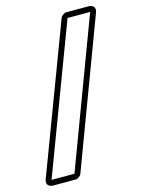

<svg xmlns="http://www.w3.org/2000/svg" viewBox="-140 -803 730 989"><g transform="rotate(-15 225.5 -308.5)"><path d="M312.5 -731.4H433.1Q445.8 -731.4 455.1 -724.6Q464.4 -717.8 464.4 -704.6Q464.4 -700.7 463.4 -697.3Q462.4 -693.8 461.4 -690.4L167.5 93.8Q166.5 96.7 163.1 100.1Q159.7 103.5 155.5 106.4Q151.4 109.4 147 111.3Q142.6 113.3 139.2 113.3H17.1Q4.4 113.3 -4.9 106.4Q-14.2 99.6 -14.2 86.4Q-14.2 82.5 -13.2 79.1Q-12.2 75.7 -11.2 72.3L284.2 -711.9Q285.6 -714.8 288.8 -718.3Q292 -721.7 296.1 -724.6Q300.3 -727.5 304.7 -729.5Q309.1 -731.4 312.5 -731.4ZM17.1 83H139.2L433.1 -701.2H312.5Z"/></g></svg>

Font: Akaash Gobhi Outlined
Style: Regular
Weight: 400
Designer: Kulbir Singh Thind, MD
Foundry: Punjab Online
Version: Version 1.200